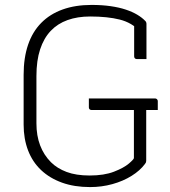

<svg xmlns="http://www.w3.org/2000/svg" viewBox="-20 -740 690 780"><path d="M341 -340H610Q613 -340 615.5 -338.5Q618 -337 619.5 -334.5Q621 -332 621 -329V-293H352Q349 -293 347 -294Q345 -295 343.5 -296.5Q342 -298 341.5 -300Q341 -302 341 -304Q341 -314 341 -322Q341 -330 341 -340ZM352 -720Q394 -720 429 -715Q464 -710 491 -701Q518 -692 538 -680Q558 -668 571 -654Q573 -652 574 -649Q575 -646 575 -644Q575 -621 575 -596.5Q575 -572 575 -548Q575 -524 575 -500Q565 -500 555.5 -500Q546 -500 536 -500Q531 -500 528 -503Q525 -506 525 -511Q525 -537 525 -562.5Q525 -588 525 -613.5Q525 -639 525 -664L548 -613Q516 -648 466.5 -660.5Q417 -673 346 -673Q295 -673 254.5 -658.5Q214 -644 186 -614.5Q158 -585 143 -539.5Q128 -494 128 -431V-239Q128 -189 143 -149.5Q158 -110 187 -81Q212 -56 250.5 -41.5Q289 -27 344 -27Q403 -27 443 -42.5Q483 -58 503.5 -75.5Q524 -93 524 -98Q524 -139 524 -173.5Q524 -208 524 -243Q524 -278 524 -318H578L574 -307Q574 -247 574 -197Q574 -147 574 -87Q574 -83 573 -80.5Q572 -78 569 -74Q549 -47 514.5 -25.5Q480 -4 436.5 8Q393 20 346 20Q282 20 232 2Q182 -16 147 -49Q112 -82 94 -129Q76 -176 76 -234V-436Q76 -505 94 -558Q112 -611 147.5 -647Q183 -683 234.5 -701.5Q286 -720 352 -720Z"/></svg>

Font: Recursive Light
Style: Regular
Weight: 300
Version: Version 1.085